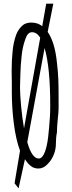

<svg xmlns="http://www.w3.org/2000/svg" viewBox="-20 -898 396 1055"><path d="M60 109 90 -70Q67 -132 56 -219.5Q45 -307 45 -390V-444Q44 -470 44 -507Q44 -567 49 -614Q53 -663 69 -708Q86 -749 115 -766Q133 -774 151 -774Q188 -774 212 -754L234 -878H273L242 -723Q282 -665 293 -552Q299 -502 300.5 -460.5Q302 -419 302 -358V-329V-302Q302 -285 297 -238Q293 -201 293 -175V-171Q287 -143 287 -105Q287 -77 275 -47Q263 -17 241 4Q219 28 191 28Q168 28 151 15.5Q134 3 117 -23L82 137ZM201 -691Q182 -721 156 -721Q131 -721 119 -682Q104 -641 99 -592Q93 -539 92 -491L91 -458Q90 -444 90 -420V-416Q90 -380 96 -314.5Q102 -249 112 -193ZM227 -64Q239 -97 244.5 -144.5Q250 -192 254 -252Q256 -278 256 -319Q256 -529 225 -634L130 -117Q155 -27 193 -27Q213 -27 227 -64Z"/></svg>

Font: Amatic SC
Style: Bold
Weight: 700
Designer: Multiple Designers
Foundry: Vernon Adams
Version: Version 2.505